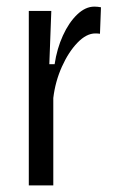

<svg xmlns="http://www.w3.org/2000/svg" viewBox="-20 -560 346 580"><path d="M67 0V-527H135L129 -366H145Q152 -413 170 -452.5Q188 -492 213 -516Q238 -540 265 -540Q270 -540 275 -539.5Q280 -539 285 -538L282 -458Q276 -459 268 -459Q241 -459 214 -431Q187 -403 167 -358.5Q147 -314 141 -264V0Z"/></svg>

Font: Bricolage Grotesque 12pt Condensed Light
Style: Regular
Weight: 300
Width: 3
Designer: Mathieu Triay
Foundry: Atelier Triay
Version: Version 1.001; ttfautohint (v1.8.4.7-5d5b);gftools[0.9.33.de